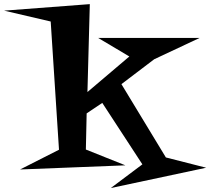

<svg xmlns="http://www.w3.org/2000/svg" viewBox="-150 -827 1039 949"><path d="M869.1 2 397.5 102.5 553.7 -14.6 355.5 -318.4 278.3 -266.6 274.4 -87.9 469.7 -9.8 -50.8 10.7 141.6 -86.9 100.6 -720.7 -129.9 -774.4 293.9 -806.6 282.2 -372.1 489.3 -547.9 335 -639.6H836.9L612.3 -534.2L450.2 -411.1L669.9 -48.8Z"/></svg>

Font: Fontdiner Swanky
Style: Regular
Weight: 400
Designer: Font Diner, Inc
Foundry: Font Diner, Inc
Version: Version 1.000